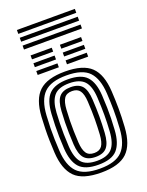

<svg xmlns="http://www.w3.org/2000/svg" viewBox="-171 -1014 850 1108"><g transform="rotate(-20 254.0 -460.0)"><path d="M254.5 10Q140.5 10 92.5 -38.6Q44.5 -87.2 38.5 -191Q36.2 -231.5 35.4 -266.4Q34.5 -301.2 35.4 -335.9Q36.2 -370.5 38.5 -410Q45 -517 95.1 -563.5Q145.2 -610 254.5 -610Q365.2 -610 414.4 -562.9Q463.5 -515.8 469.5 -410Q472.8 -354.5 473.1 -304.1Q473.5 -253.8 469.5 -191Q462.8 -84 413.2 -37Q363.8 10 254.5 10ZM254.5 -14Q350.5 -14 392.1 -56.9Q433.8 -99.8 439.5 -192.8Q443.5 -257.5 443.1 -304.8Q442.8 -352 439.5 -408.2Q434.2 -499.5 393.4 -542.8Q352.5 -586 254.5 -586Q159.5 -586 116.9 -544.2Q74.2 -502.5 68.5 -408.2Q65.8 -363.5 65.1 -329.2Q64.5 -295 65.5 -263Q66.5 -231 68.5 -192.5Q73.8 -100 115.4 -57Q157 -14 254.5 -14ZM254.5 -38Q172 -38 137.5 -76.1Q103 -114.2 98.2 -195.5Q96 -235 95.2 -268.8Q94.5 -302.5 95.4 -335.8Q96.2 -369 98.5 -406.5Q103.5 -489.8 139.6 -525.9Q175.8 -562 254.5 -562Q336 -562 370.4 -524.5Q404.8 -487 409.5 -407Q412 -363.5 412.8 -330.1Q413.5 -296.8 412.8 -265.1Q412 -233.5 409.5 -194.5Q404.5 -114.8 370.4 -76.4Q336.2 -38 254.5 -38ZM254.5 -62Q317.5 -62 346.4 -93.4Q375.2 -124.8 379.8 -197.8Q383 -249 383.1 -296.9Q383.2 -344.8 379.8 -403.8Q375.8 -476 346.9 -507Q318 -538 254.5 -538Q188.2 -538 160.4 -505.2Q132.5 -472.5 128.2 -403.5Q126.2 -371.2 125.4 -339Q124.5 -306.8 125.2 -271.9Q126 -237 128.2 -196.5Q132.5 -125.8 161 -93.9Q189.5 -62 254.5 -62ZM254.5 -86Q206.2 -86 184 -112Q161.8 -138 158.2 -197.8Q156.2 -235.2 155.4 -268.4Q154.5 -301.5 155.2 -334.2Q156 -367 158.2 -402.5Q162 -462.8 184.5 -488.4Q207 -514 254.5 -514Q302.2 -514 324.4 -488.2Q346.5 -462.5 349.8 -403Q353.2 -344.5 353.1 -297.5Q353 -250.5 349.8 -198.5Q346 -139 324.2 -112.5Q302.5 -86 254.5 -86ZM254.5 -110Q287 -110 301.9 -131.2Q316.8 -152.5 319.8 -200.2Q322.5 -245.2 323 -291.6Q323.5 -338 319.8 -401.5Q317.2 -448 302.2 -469Q287.2 -490 254.5 -490Q219.8 -490 205.4 -467.8Q191 -445.5 188.2 -400.8Q186 -362.8 185.2 -331.2Q184.5 -299.8 185.4 -268.5Q186.2 -237.2 188.2 -199.5Q191 -153.5 205.8 -131.8Q220.5 -110 254.5 -110ZM280.5 -741V-765H410.5V-741ZM100.5 -645V-669H230.5V-645ZM100.5 -693V-717H230.5V-693ZM100.5 -741V-765H230.5V-741ZM280.5 -645V-669H410.5V-645ZM280.5 -693V-717H410.5V-693ZM76.5 -906V-930H432.5V-906ZM76.5 -810V-834H432.5V-810ZM76.5 -858V-882H432.5V-858Z"/></g></svg>

Font: Big Shoulders Inline Text Thin Black
Style: Regular
Weight: 900
Version: Version 2.002